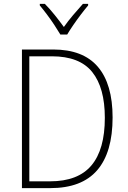

<svg xmlns="http://www.w3.org/2000/svg" viewBox="-20 -969 659 989"><path d="M560 -364Q560 -184 480.5 -92Q401 0 239 0H93V-714H254Q408 -714 484 -625Q560 -536 560 -364ZM520 -362Q520 -517 455 -598Q390 -679 247 -679H131V-35H238Q382 -35 451 -117Q520 -199 520 -362ZM291 -791Q278 -813 259.5 -841Q241 -869 221 -895.5Q201 -922 185 -941V-949H211Q236 -924 262 -891.5Q288 -859 309 -830Q330 -860 355.5 -890Q381 -920 407 -949H434V-941Q417 -921 396.5 -894Q376 -867 357.5 -840Q339 -813 326 -791Z"/></svg>

Font: Noto Sans Arabic UI SmCn XLt
Style: Regular
Weight: 200
Width: 4
Designer: Monotype Design Team, Nadine Chahine and Nizar Qandah
Foundry: Monotype Imaging Inc.
Version: Version 2.010; ttfautohint (v1.8.4.7-5d5b)